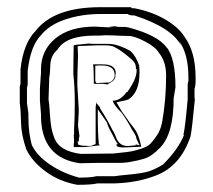

<svg xmlns="http://www.w3.org/2000/svg" viewBox="-20 -624 593 534"><path d="M524 -408V-396Q524 -388 521 -376V-355Q521 -349 522 -348Q514 -264 510 -245Q482 -162 414 -136Q363 -116 300 -114H251Q236 -110 195 -110Q145 -119 107 -147Q69 -175 53 -209Q39 -250 38.5 -283Q38 -316 35 -337V-383L37 -391V-431Q45 -504 79 -538Q130 -604 259 -604H346Q346 -602 344 -602Q345 -601 354 -601Q401 -592 438.5 -570.5Q476 -549 493 -522Q524 -480 524 -408ZM55 -337 59 -309V-297Q59 -251 70 -216V-218Q84 -190 119.5 -166Q155 -142 200 -130Q235 -130 248 -134H299Q312 -136 334 -138Q380 -142 398.5 -149Q417 -156 434 -167Q476 -209 492 -249L490 -248Q495 -269 502 -348V-391L504 -399V-409Q504 -474 478 -510L485 -495Q459 -547 354 -581Q339 -581 335 -585H259Q207 -585 162 -570Q117 -555 94 -526Q65 -497 57 -427V-388Q55 -382 55 -379ZM282 -549 299 -551Q300 -551 310 -549H330Q331 -548 336 -548Q420 -526 444 -491V-492Q468 -461 468 -381L463 -351Q463 -253 426 -214Q402 -189 382 -183Q362 -177 354 -176Q332 -171 314 -171H253L202 -170Q94 -185 94 -303V-307L91 -344V-377L94 -422V-431Q94 -484 134 -517Q174 -550 244 -550L281 -548H292ZM204 -196 295 -197Q301 -198 317.5 -199.5Q334 -201 345 -203Q356 -205 373 -210.5Q390 -216 398 -224Q406 -232 416.5 -247.5Q427 -263 431 -285Q442 -346 442 -414Q442 -453 422 -477Q413 -493 383.5 -508.5Q354 -524 337.5 -524Q321 -524 316 -524.5Q311 -525 293.5 -525.5Q276 -526 273 -526L258 -525H244Q163 -525 140 -486Q121 -470 120 -443.5Q119 -417 117 -409L115 -348Q117 -335 118.5 -311Q120 -287 122.5 -271.5Q125 -256 132 -238Q146 -204 204 -196ZM372 -216 328 -214H321Q304 -214 304 -221Q304 -223 305 -223H308Q306 -225 299 -237L291 -253Q282 -268 277 -284L252 -320V-300Q252 -248 255 -225L254 -224L258 -220L216 -215H185V-219L186 -233L185 -249Q186 -249 186 -248V-264Q188 -296 188 -338.5Q188 -381 184 -418Q184 -455 185 -498L195 -500H199L227 -503Q232 -502 243 -502H281Q308 -502 345 -481H344Q358 -468 367 -442Q368 -435 368 -422Q368 -368 338 -348Q332 -345 320.5 -343Q309 -341 304 -339Q306 -336 319 -314L336 -290Q339 -285 347 -275Q355 -265 358 -260Q368 -242 373 -215ZM207 -219 229 -218Q234 -218 238 -220Q242 -222 246 -223V-323Q246 -328 247 -333.5Q248 -339 248 -340Q249 -339 249 -336V-335Q251 -335 254.5 -330Q258 -325 259 -324L258 -323Q280 -289 293 -262Q297 -257 302 -244Q311 -218 334 -218Q342 -218 358 -220L357 -222H359L366 -220Q368 -220 368 -221.5Q368 -223 366 -223H365Q365 -224 366 -225Q359 -238 359 -240V-241Q359 -245 351.5 -256.5Q344 -268 342 -273Q325 -303 313 -317L318 -310Q315 -314 308 -321Q295 -336 293 -345Q293 -344 294 -344Q315 -344 332 -368H334Q360 -404 360 -428V-432H358V-435Q358 -444 353.5 -450.5Q349 -457 334 -469Q319 -481 311 -486Q303 -491 298 -493.5Q293 -496 286 -497Q279 -498 276 -498Q264 -498 252 -498L199 -496L196 -495L197 -469Q195 -415 195 -388L199 -321V-312L197 -274L201 -246Q199 -238 199 -230H198L196 -232L197 -222ZM241 -391Q241 -431 239 -445H266Q302 -445 302 -420Q302 -419 301 -418V-413Q301 -401 285 -393Q279 -390 279 -389Q269 -391 265 -391ZM250 -393 270 -394H276L278 -395L279 -394Q286 -394 292.5 -400Q299 -406 299 -415Q299 -442 263 -442Q248 -442 245 -441V-402Q245 -393 250 -393Z"/></svg>

Font: Londrina Sketch
Style: Regular
Weight: 400
Designer: Marcelo Magalhaes
Foundry: Marcelo Magalhaes
Version: Version 1.001 2011